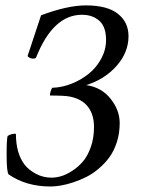

<svg xmlns="http://www.w3.org/2000/svg" viewBox="-20 -675 515 701"><path d="M293.9 -655.3Q372.1 -655.3 410.6 -624.5Q449.2 -593.8 449.2 -543Q449.2 -483.9 406 -434.8Q362.8 -385.7 294.9 -364.3Q351.1 -356 384 -314.2Q417 -272.5 417 -225.6Q417 -188.5 406.7 -156.5Q396.5 -124.5 379.9 -101.6Q363.3 -78.6 340.8 -59.6Q318.4 -40.5 294.9 -28.8Q271.5 -17.1 246.8 -9Q222.2 -1 201.7 2.4Q181.2 5.9 164.1 5.9Q75.7 5.9 11.7 -38.1Q4.4 -45.9 4.2 -105.5Q3.9 -165 7.8 -178.7Q23.4 -188 38.1 -186.5Q38.1 -114.7 70.3 -73.2Q85.4 -54.2 111.3 -40.3Q137.2 -26.4 168.9 -26.4Q184.6 -26.4 203.1 -31.7Q221.7 -37.1 243.4 -51Q265.1 -64.9 282.5 -85Q299.8 -105 311.5 -137.9Q323.2 -170.9 323.2 -210.9Q323.2 -256.3 301.3 -284.9Q279.3 -313.5 235.4 -322.3Q217.3 -326.2 163.1 -326.2Q161.1 -330.1 164.8 -341.3Q168.5 -352.5 170.9 -354.5Q205.6 -355.5 240.5 -369.1Q275.4 -382.8 303.5 -405.3Q331.5 -427.7 349.4 -460.4Q367.2 -493.2 367.2 -529.3Q367.2 -577.6 342.3 -599.4Q317.4 -621.1 279.3 -621.1Q173.3 -621.1 111.3 -463.9Q108.4 -460.9 99.6 -460.9Q93.8 -460.9 86.9 -464.8Q80.1 -468.8 81.1 -471.7L129.9 -619.1Q226.1 -655.3 293.9 -655.3Z"/></svg>

Font: Crimson
Style: Italic
Weight: 400
Italic angle: -11°
Version: Version 0.8